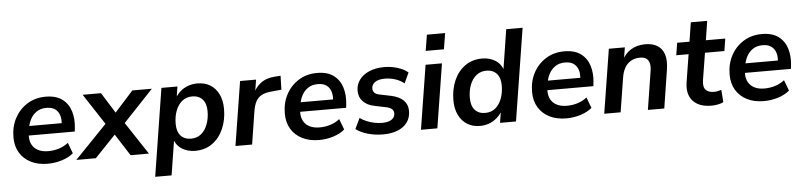

<svg xmlns="http://www.w3.org/2000/svg" viewBox="-49 -998 6105 1459"><g transform="rotate(-5 3003.0 -268.0)"><path d="M280 10Q206 10 151.5 -17.5Q97 -45 67 -95Q37 -145 37 -212Q37 -294 71.5 -358.5Q106 -423 167 -461Q228 -499 307 -499Q387 -499 434 -463.5Q481 -428 498.5 -369.5Q516 -311 508 -242L505 -216H137L147 -288H427L410 -273Q416 -313 407 -344.5Q398 -376 373.5 -395Q349 -414 306 -414Q262 -414 232 -394Q202 -374 185 -342.5Q168 -311 162 -275L157 -244Q149 -195 162.5 -159.5Q176 -124 209 -104.5Q242 -85 291 -85Q335 -85 374.5 -97.5Q414 -110 445 -135L476 -53Q441 -23 388.5 -6.5Q336 10 280 10Z M498 0 764 -276 763 -223 589 -489H729L841 -310H807L968 -489H1117L867 -224V-280L1052 0H912L789 -192L829 -191L647 0Z M1084 180 1190 -489H1312L1298 -397H1290Q1308 -429 1334 -452Q1360 -475 1393.5 -487Q1427 -499 1465 -499Q1521 -499 1562.5 -473.5Q1604 -448 1627 -400.5Q1650 -353 1650 -288Q1650 -205 1620.5 -137.5Q1591 -70 1536 -30Q1481 10 1404 10Q1348 10 1304.5 -17Q1261 -44 1244 -97H1253L1209 180ZM1381 -85Q1427 -85 1458.5 -111Q1490 -137 1507 -182Q1524 -227 1524 -282Q1524 -341 1495.5 -372.5Q1467 -404 1417 -404Q1372 -404 1340 -378Q1308 -352 1291 -307.5Q1274 -263 1274 -207Q1274 -148 1302.5 -116.5Q1331 -85 1381 -85Z M1712 0 1790 -489H1912L1893 -371H1883Q1901 -426 1945.5 -460.5Q1990 -495 2057 -499L2100 -502L2097 -396L2016 -388Q1971 -384 1943 -368Q1915 -352 1900.5 -323.5Q1886 -295 1879 -254L1839 0Z M2350 10Q2276 10 2221.5 -17.5Q2167 -45 2137 -95Q2107 -145 2107 -212Q2107 -294 2141.5 -358.5Q2176 -423 2237 -461Q2298 -499 2377 -499Q2457 -499 2504 -463.5Q2551 -428 2568.5 -369.5Q2586 -311 2578 -242L2575 -216H2207L2217 -288H2497L2480 -273Q2486 -313 2477 -344.5Q2468 -376 2443.5 -395Q2419 -414 2376 -414Q2332 -414 2302 -394Q2272 -374 2255 -342.5Q2238 -311 2232 -275L2227 -244Q2219 -195 2232.5 -159.5Q2246 -124 2279 -104.5Q2312 -85 2361 -85Q2405 -85 2444.5 -97.5Q2484 -110 2515 -135L2546 -53Q2511 -23 2458.5 -6.5Q2406 10 2350 10Z M2839 10Q2777 10 2722.5 -5.5Q2668 -21 2631 -49L2670 -130Q2694 -113 2722 -101.5Q2750 -90 2780 -84Q2810 -78 2839 -78Q2886 -78 2911 -95.5Q2936 -113 2936 -142Q2936 -162 2922.5 -174.5Q2909 -187 2882 -193L2790 -212Q2735 -223 2704 -255.5Q2673 -288 2673 -337Q2673 -382 2698.5 -418.5Q2724 -455 2773.5 -477Q2823 -499 2893 -499Q2925 -499 2957.5 -492.5Q2990 -486 3019.5 -473.5Q3049 -461 3071 -442L3034 -362Q3003 -387 2965 -399Q2927 -411 2887 -411Q2838 -411 2812 -392.5Q2786 -374 2786 -344Q2786 -326 2797.5 -313Q2809 -300 2834 -295L2926 -276Q2986 -263 3017.5 -231.5Q3049 -200 3049 -151Q3049 -100 3023 -64Q2997 -28 2949.5 -9Q2902 10 2839 10Z M3215 -594 3235 -716H3374L3354 -594ZM3127 0 3205 -489H3330L3252 0Z M3576 10Q3521 10 3479.5 -16Q3438 -42 3415 -89.5Q3392 -137 3392 -201Q3392 -285 3421.5 -352.5Q3451 -420 3506 -459.5Q3561 -499 3637 -499Q3693 -499 3736.5 -472Q3780 -445 3797 -392L3790 -393L3839 -705H3964L3852 0H3730L3745 -92H3751Q3733 -61 3707 -38Q3681 -15 3648 -2.5Q3615 10 3576 10ZM3625 -85Q3671 -85 3702.5 -111Q3734 -137 3751 -182Q3768 -227 3768 -282Q3768 -341 3739.5 -372.5Q3711 -404 3661 -404Q3616 -404 3584 -378Q3552 -352 3535 -307.5Q3518 -263 3518 -207Q3518 -148 3546.5 -116.5Q3575 -85 3625 -85Z M4236 10Q4162 10 4107.5 -17.5Q4053 -45 4023 -95Q3993 -145 3993 -212Q3993 -294 4027.5 -358.5Q4062 -423 4123 -461Q4184 -499 4263 -499Q4343 -499 4390 -463.5Q4437 -428 4454.5 -369.5Q4472 -311 4464 -242L4461 -216H4093L4103 -288H4383L4366 -273Q4372 -313 4363 -344.5Q4354 -376 4329.5 -395Q4305 -414 4262 -414Q4218 -414 4188 -394Q4158 -374 4141 -342.5Q4124 -311 4118 -275L4113 -244Q4105 -195 4118.5 -159.5Q4132 -124 4165 -104.5Q4198 -85 4247 -85Q4291 -85 4330.5 -97.5Q4370 -110 4401 -135L4432 -53Q4397 -23 4344.5 -6.5Q4292 10 4236 10Z M4525 0 4603 -489H4725L4709 -390H4701Q4726 -443 4772.5 -471Q4819 -499 4882 -499Q4936 -499 4972.5 -477Q5009 -455 5024.5 -409.5Q5040 -364 5029 -293L4983 0H4858L4904 -291Q4910 -328 4904 -352Q4898 -376 4880.5 -388.5Q4863 -401 4832 -401Q4793 -401 4763.5 -384Q4734 -367 4716.5 -336.5Q4699 -306 4692 -263L4650 0Z M5342 10Q5277 10 5235 -14.5Q5193 -39 5176.5 -82Q5160 -125 5169 -182L5203 -395H5109L5124 -489H5218L5241 -635H5366L5343 -489H5491L5476 -395H5328L5295 -190Q5287 -138 5307.5 -115.5Q5328 -93 5371 -93Q5386 -93 5400 -96Q5414 -99 5427 -103L5434 -9Q5418 0 5392 5Q5366 10 5342 10Z M5743 10Q5669 10 5614.5 -17.5Q5560 -45 5530 -95Q5500 -145 5500 -212Q5500 -294 5534.5 -358.5Q5569 -423 5630 -461Q5691 -499 5770 -499Q5850 -499 5897 -463.5Q5944 -428 5961.5 -369.5Q5979 -311 5971 -242L5968 -216H5600L5610 -288H5890L5873 -273Q5879 -313 5870 -344.5Q5861 -376 5836.5 -395Q5812 -414 5769 -414Q5725 -414 5695 -394Q5665 -374 5648 -342.5Q5631 -311 5625 -275L5620 -244Q5612 -195 5625.5 -159.5Q5639 -124 5672 -104.5Q5705 -85 5754 -85Q5798 -85 5837.5 -97.5Q5877 -110 5908 -135L5939 -53Q5904 -23 5851.5 -6.5Q5799 10 5743 10Z"/></g></svg>

Font: Nunito Sans 12pt ExtraLight
Style: Italic
Weight: 200
Italic angle: -9°
Designer: Vernon Adams
Foundry: Vernon Adams
Version: Version 3.101;gftools[0.9.27]